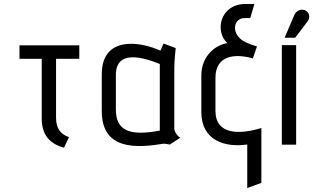

<svg xmlns="http://www.w3.org/2000/svg" viewBox="-20 -728 1611 966"><path d="M327 -38C280 -54 262 -87 262 -136V-432H379V-500H78V-432H190V-132C190 -54 225 -6 302 15Z M887 -35C863 -49 857 -77 857 -77V-389C857 -421 864 -486 864 -486L803 -509L787 -473C688 -519 492 -551 492 -354V-169C492 29 668 17 803 -5C812 -6 826 -1 835 -1ZM784 -71C631 -42 563 -71 563 -177V-351C563 -480 700 -440 784 -406Z M1295 192V-84C1182 -49 1064 -51 1064 -170V-337C1064 -450 1163 -460 1252 -434L1273 -494C1249 -502 1225 -509 1201 -524C1142 -562 1155 -637 1210 -637H1239L1260 -708H1215C1088 -708 1058 -571 1124 -511C1064 -502 993 -447 993 -348V-164C993 -19 1115 15 1224 -1V218Z M1465 -538 1528 -621C1543 -641 1536 -668 1513 -677C1496 -683 1472 -677 1461 -653L1412 -538ZM1470 0V-501H1398V0Z"/></svg>

Font: Advent Pro
Style: Medium
Weight: 500
Designer: Andreas Kalpakidis
Foundry: Andreas Kalpakidis
Version: Version 2.002 2008